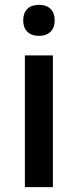

<svg xmlns="http://www.w3.org/2000/svg" viewBox="-20 -767 319 787"><path d="M196.8 0H82V-540H196.8ZM75.2 -683.1Q75.2 -713.9 92 -730.5Q108.9 -747.1 140.1 -747.1Q170.4 -747.1 187.3 -730.5Q204.1 -713.9 204.1 -683.1Q204.1 -653.8 187.3 -637Q170.4 -620.1 140.1 -620.1Q108.9 -620.1 92 -637Q75.2 -653.8 75.2 -683.1Z"/></svg>

Font: f0_58770          
Style: Regular
Weight: 600
Foundry: Ascender Corporation
Version: Version 1.10